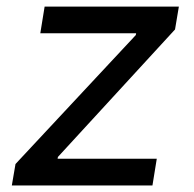

<svg xmlns="http://www.w3.org/2000/svg" viewBox="-20 -566 592 586"><path d="M16.1 0 27.3 -65.4 394.5 -459 395.5 -464.4H103L116.2 -545.9H525.9L514.2 -476.1L156.7 -86.9L155.8 -81.5H458.5L445.3 0Z"/></svg>

Font: Inter
Style: Italic
Weight: 400
Italic angle: -9.3988°
Designer: Rasmus Andersson
Foundry: rsms
Version: Version 4.001;git-66647c0bb